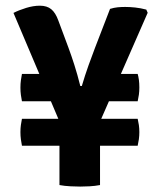

<svg xmlns="http://www.w3.org/2000/svg" viewBox="-20 -666 580 691"><path d="M197.5 -220.5 28.5 -619.5Q48 -629.5 74 -637.5Q100 -645.5 123.5 -645.5Q149 -645.5 164.5 -632.8Q180 -620 190 -592L226.5 -494Q236.5 -467 247.5 -432.8Q258.5 -398.5 269 -356.5H274.5Q285.5 -394 298.5 -430.5Q311.5 -467 322 -494L376 -634Q390.5 -638.5 403.8 -639.8Q417 -641 430.5 -641Q447.5 -641 466.5 -639Q485.5 -637 506.5 -631.5L511.5 -620L336.5 -220.5ZM268.5 5.5Q256 5.5 234.2 4.5Q212.5 3.5 194 0V-264H340V0Q321.5 3.5 302.2 4.5Q283 5.5 268.5 5.5ZM59 -141.5Q57 -152 55.2 -164.2Q53.5 -176.5 53.5 -190.5Q53.5 -204 55.2 -216.5Q57 -229 59 -238.5H475.5Q478 -228 479.8 -215.8Q481.5 -203.5 481.5 -190.5Q481.5 -177.5 479.8 -165Q478 -152.5 475.5 -141.5ZM59 -301.5Q57 -311.5 55.2 -324Q53.5 -336.5 53.5 -350.5Q53.5 -365 55.2 -377.2Q57 -389.5 59 -400H198.5V-301.5ZM336 -301.5V-400H475.5Q478 -391.5 479.8 -379Q481.5 -366.5 481.5 -351Q481.5 -337.5 479.8 -325Q478 -312.5 475.5 -301.5Z"/></svg>

Font: Signika Negative Light
Style: Bold
Weight: 700
Version: Version 2.001